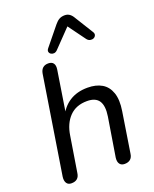

<svg xmlns="http://www.w3.org/2000/svg" viewBox="-172 -1043 915 1144"><g transform="rotate(-20 286.0 -470.5)"><path d="M79 7Q58 7 48.5 -7.5Q39 -22 42 -47L140 -666Q144 -689 157 -700.5Q170 -712 192 -712Q214 -712 224 -698.5Q234 -685 230 -659L186 -379H175Q200 -435 247.5 -465.5Q295 -496 362 -496Q416 -496 452.5 -474.5Q489 -453 504.5 -408Q520 -363 509 -294L469 -39Q466 -16 452.5 -4.5Q439 7 416 7Q395 7 385 -7Q375 -21 378 -46L418 -293Q428 -358 407 -390Q386 -422 332 -422Q262 -422 220.5 -379Q179 -336 168 -263L132 -39Q126 7 79 7ZM267 -768Q257 -758 246 -757Q235 -756 226.5 -761.5Q218 -767 216 -776.5Q214 -786 223 -797L319 -915Q333 -932 347.5 -940Q362 -948 382 -948Q400 -948 413 -938.5Q426 -929 436 -911L506 -798Q515 -785 511 -774.5Q507 -764 497 -759.5Q487 -755 475 -757.5Q463 -760 454 -772L375 -880Z"/></g></svg>

Font: Nunito Medium
Style: Italic
Weight: 500
Designer: Vernon Adams
Foundry: Vernon Adams
Version: Version 3.601